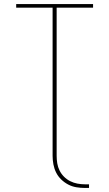

<svg xmlns="http://www.w3.org/2000/svg" viewBox="-20 -755 540 949"><path d="M400 174Q378 174 357 170.5Q336 167 317 157Q298 147 282.5 132Q267 117 257.5 98Q248 79 244 57.5Q240 36 240 15V-717H60V-735H440V-717H260V15Q260 34 263 52.5Q266 71 274.5 88Q283 105 296.5 118.5Q310 132 327 140.5Q344 149 362.5 152.5Q381 156 400 156H420V174Z"/></svg>

Font: Iosevka SS04 Thin
Style: Regular
Weight: 100
Monospace: yes
Designer: Belleve Invis
Foundry: Belleve Invis
Version: Version 19.0.0; ttfautohint (v1.8.4)